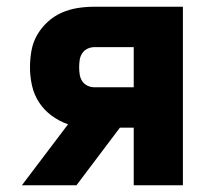

<svg xmlns="http://www.w3.org/2000/svg" viewBox="-20 -550 640 570"><path d="M45 0 182 -181Q156 -190 133.5 -206.5Q111 -223 96 -246Q81 -269 75 -296Q69 -323 69 -350Q69 -375 73.5 -400Q78 -425 90.5 -446.5Q103 -468 121.5 -485Q140 -502 162.5 -512Q185 -522 209.5 -526Q234 -530 259 -530H523V0H377V-171H336L207 0ZM259 -291H377V-410H259Q249 -410 239 -405Q229 -400 223.5 -391Q218 -382 216.5 -371.5Q215 -361 215 -350Q215 -340 216.5 -329.5Q218 -319 223.5 -310Q229 -301 239 -296Q249 -291 259 -291Z"/></svg>

Font: Iosevka Curly Heavy Extended
Style: Regular
Weight: 900
Width: 7
Monospace: yes
Designer: Belleve Invis
Foundry: Belleve Invis
Version: Version 11.1.0; ttfautohint (v1.8.3)